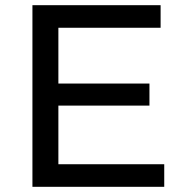

<svg xmlns="http://www.w3.org/2000/svg" viewBox="-20 -720 710 740"><path d="M105 0V-700H599V-613H205V-87H613V0ZM196 -313V-398H556V-313Z"/></svg>

Font: Montserrat Thin Medium
Style: Regular
Weight: 500
Version: Version 9.000